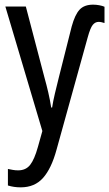

<svg xmlns="http://www.w3.org/2000/svg" viewBox="-20 -565 470 825"><path d="M380 -545Q393 -545 406.5 -542.5Q420 -540 429 -536V-466Q423 -468 416.5 -469.5Q410 -471 404 -471Q389 -471 378.5 -458Q368 -445 357 -405L223 78Q201 159 165 199.5Q129 240 69 240Q54 240 40.5 238Q27 236 14 232V161Q24 163 35 165Q46 167 58 167Q91 167 109.5 143.5Q128 120 143 66L162 -2L3 -537H91L171 -232Q180 -200 187.5 -167.5Q195 -135 200 -103H204Q208 -130 216 -163.5Q224 -197 233 -233L288 -451Q302 -502 322 -523.5Q342 -545 380 -545Z"/></svg>

Font: Avrile Sans Condensed
Style: Regular
Weight: 400
Width: 3
Designer: Monotype Design Team
Foundry: Monotype Imaging Inc.
Version: Version 2.001;September 10, 2019;FontCreator 11.5.0.2425 64-